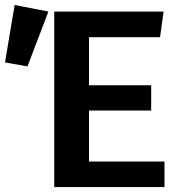

<svg xmlns="http://www.w3.org/2000/svg" viewBox="-112 -756 747 776"><path d="M247.7 -605.6V-411.3H499V-309.2H247.7V-103.1H552.8V0H107.2V-709.2H549.2L534.9 -605.6ZM-52.8 -735.9 83.6 -709.2 -1 -487.7 -91.8 -503.6Z"/></svg>

Font: Fira Code SemiBold
Style: Regular
Weight: 600
Designer: Carrois Corporate, Edenspiekermann AG, Nikita Prokopov
Foundry: Carrois Corporate, Edenspiekermann AG, Nikita Prokopov
Version: Version 6.002